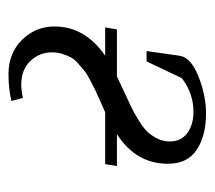

<svg xmlns="http://www.w3.org/2000/svg" viewBox="-46 -446 499 446"><g transform="rotate(90 203.0 -222.5)"><path d="M41 -100.1Q41 -170.9 108.9 -217.8H43L47.9 -245.1H157.2Q168.9 -251 192.9 -262Q216.8 -272.9 229 -278.8Q241.2 -284.7 259 -295.7Q276.9 -306.6 285.6 -315.9Q294.4 -325.2 301.3 -338.9Q308.1 -352.5 308.1 -368.2Q308.1 -394 288.8 -408.4Q269.5 -422.9 238.8 -422.9Q196.8 -422.9 161.1 -396L122.1 -314H98.1L108.9 -390.1Q112.3 -416.5 156.5 -434.3Q200.7 -452.1 243.2 -452.1Q294.4 -452.1 327.1 -430.7Q359.9 -409.2 359.9 -363.8Q359.9 -289.1 291 -245.1H365.2L360.8 -217.8H240.2Q234.9 -215.3 215.3 -206.8Q195.8 -198.2 189.5 -195.1Q183.1 -191.9 167 -183.6Q150.9 -175.3 144.8 -170.2Q138.7 -165 127.9 -155.8Q117.2 -146.5 112.8 -138.2Q108.4 -129.9 104.7 -118.4Q101.1 -106.9 101.1 -94.2Q101.1 -64.9 121.3 -43.9Q141.6 -22.9 175.8 -22.9Q191.9 -22.9 207 -26.9L213.9 0Q186 6.8 151.9 6.8Q103 6.8 72 -24.7Q41 -56.2 41 -100.1Z"/></g></svg>

Font: Dihjauti S
Style: Italic
Weight: 400
Italic angle: -9°
Designer: T. Christopher White
Version: Version 3.0.0